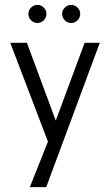

<svg xmlns="http://www.w3.org/2000/svg" viewBox="-20 -559 452 785"><path d="M22 0ZM169 206H102L176 20L22 -384H90L208 -66L326 -384H388ZM96 -502Q96 -517 107 -528Q118 -539 133 -539Q148 -539 159 -528Q170 -517 170 -502Q170 -487 159 -476Q148 -465 133 -465Q118 -465 107 -476Q96 -487 96 -502ZM234 -502Q234 -517 245 -528Q256 -539 271 -539Q286 -539 297 -528Q308 -517 308 -502Q308 -487 297 -476Q286 -465 271 -465Q256 -465 245 -476Q234 -487 234 -502Z"/></svg>

Font: Cambay Devanagari
Style: Regular
Weight: 400
Designer: Pooja Saxena
Foundry: Pooja Saxena
Version: Version 1.180;PS 001.180;hotconv 1.0.70;makeotf.lib2.5.58329